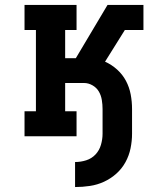

<svg xmlns="http://www.w3.org/2000/svg" viewBox="-20 -550 640 775"><path d="M283 205V104Q306 104 328 97Q350 90 365.5 73.5Q381 57 387.5 34.5Q394 12 394 -10V-110Q394 -128 391 -146.5Q388 -165 379 -180.5Q370 -196 353.5 -205.5Q337 -215 319 -215H243V-101H289V0H79V-101H125V-429H79V-530H289V-429H243V-315H286L414 -530H559V-429H484L404 -301Q431 -289 453 -269Q475 -249 488.5 -223.5Q502 -198 507.5 -169Q513 -140 513 -110V-10Q513 19 507 48.5Q501 78 486.5 104.5Q472 131 449.5 151Q427 171 400 183.5Q373 196 343 200.5Q313 205 283 205Z"/></svg>

Font: Iosevka Slab Extended
Style: Bold
Weight: 700
Width: 7
Monospace: yes
Designer: Belleve Invis
Foundry: Belleve Invis
Version: Version 11.1.0; ttfautohint (v1.8.3)